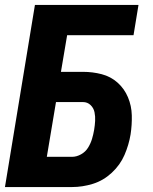

<svg xmlns="http://www.w3.org/2000/svg" viewBox="-20 -755 616 775"><path d="M0 0H271Q313 0 355 -13Q397 -26 431 -57.5Q465 -89 482.5 -129.5Q500 -170 507 -212Q513 -251 512 -289.5Q511 -328 496.5 -362.5Q482 -397 454.5 -421.5Q427 -446 390.5 -455.5Q354 -465 315 -465H226L251 -613H519L539 -735H121ZM169 -122 206 -343H315Q333 -343 345.5 -331Q358 -319 361.5 -302Q365 -285 364 -267Q363 -249 360 -231Q357 -213 351.5 -194.5Q346 -176 335.5 -159Q325 -142 307 -132Q289 -122 271 -122Z"/></svg>

Font: Iosevka Sparkle Heavy
Style: Italic
Weight: 900
Italic angle: -9°
Designer: Belleve Invis
Foundry: Belleve Invis
Version: Version 4.5.0; ttfautohint (v1.8.3)